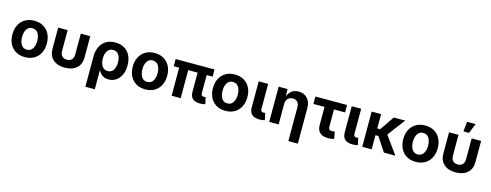

<svg xmlns="http://www.w3.org/2000/svg" viewBox="-26 -1719 7346 2875"><g transform="rotate(15 3647.0 -281.5)"><path d="M306.6 10.7Q224.6 10.7 164.6 -24.7Q104.5 -60.1 72 -123.3Q39.6 -186.5 39.6 -270.5Q39.6 -355 72 -418.5Q104.5 -481.9 164.6 -517.3Q224.6 -552.7 306.6 -552.7Q388.7 -552.7 448.7 -517.3Q508.8 -481.9 541.3 -418.5Q573.7 -355 573.7 -270.5Q573.7 -186.5 541.3 -123.3Q508.8 -60.1 448.7 -24.7Q388.7 10.7 306.6 10.7ZM306.6 -104.5Q365.2 -104.5 395 -151.9Q424.8 -199.2 424.8 -271Q424.8 -343.3 395 -390.4Q365.2 -437.5 306.6 -437.5Q248 -437.5 218.5 -390.4Q189 -343.3 189 -271Q189 -199.2 218.5 -151.9Q248 -104.5 306.6 -104.5Z M923.8 8.3Q808.6 8.3 742.2 -51Q675.8 -110.4 675.8 -215.3V-545.9H822.3V-224.6Q822.3 -171.4 849.1 -143.1Q876 -114.7 924.3 -114.7Q972.7 -114.7 999.5 -143.1Q1026.4 -171.4 1026.4 -224.6V-545.9H1172.9V-215.3Q1172.9 -110.4 1106.2 -51Q1039.6 8.3 923.8 8.3Z M1297.9 204.1V-264.6Q1297.9 -350.6 1329.3 -415.5Q1360.8 -480.5 1419.9 -516.6Q1479 -552.7 1562 -552.7Q1641.1 -552.7 1700.4 -518.6Q1759.8 -484.4 1792.7 -420.4Q1825.7 -356.4 1825.7 -266.6Q1825.7 -180.7 1796.4 -118.9Q1767.1 -57.1 1716.8 -23.9Q1666.5 9.3 1603.5 9.3Q1559.1 9.3 1528.3 -5.9Q1497.6 -21 1478.3 -43.2Q1459 -65.4 1448.7 -87.4H1444.3V204.1ZM1558.6 -108.4Q1615.7 -108.4 1645.8 -154.3Q1675.8 -200.2 1675.8 -273.4Q1675.8 -344.7 1646.5 -390.1Q1617.2 -435.5 1559.6 -435.5Q1502.9 -435.5 1471.9 -391.6Q1440.9 -347.7 1440.9 -273.4Q1440.9 -199.2 1471.7 -153.8Q1502.4 -108.4 1558.6 -108.4Z M2172.4 10.7Q2090.3 10.7 2030.3 -24.7Q1970.2 -60.1 1937.7 -123.3Q1905.3 -186.5 1905.3 -270.5Q1905.3 -355 1937.7 -418.5Q1970.2 -481.9 2030.3 -517.3Q2090.3 -552.7 2172.4 -552.7Q2254.4 -552.7 2314.5 -517.3Q2374.5 -481.9 2407 -418.5Q2439.5 -355 2439.5 -270.5Q2439.5 -186.5 2407 -123.3Q2374.5 -60.1 2314.5 -24.7Q2254.4 10.7 2172.4 10.7ZM2172.4 -104.5Q2231 -104.5 2260.7 -151.9Q2290.5 -199.2 2290.5 -271Q2290.5 -343.3 2260.7 -390.4Q2231 -437.5 2172.4 -437.5Q2113.8 -437.5 2084.2 -390.4Q2054.7 -343.3 2054.7 -271Q2054.7 -199.2 2084.2 -151.9Q2113.8 -104.5 2172.4 -104.5Z M3022.9 3.4Q2939.5 3.4 2903.1 -32.7Q2866.7 -68.8 2866.7 -141.6V-434.6H2721.2V0H2580.6V-434.6H2496.6V-545.9H3099.1V-434.6H3007.3V-159.7Q3007.3 -133.3 3016.4 -121.3Q3025.4 -109.4 3047.9 -109.4Q3059.6 -109.4 3065.9 -110.4Q3072.3 -111.3 3077.1 -112.8L3100.6 -8.3Q3089.4 -4.4 3069.1 -0.5Q3048.8 3.4 3022.9 3.4Z M3415 10.7Q3333 10.7 3272.9 -24.7Q3212.9 -60.1 3180.4 -123.3Q3147.9 -186.5 3147.9 -270.5Q3147.9 -355 3180.4 -418.5Q3212.9 -481.9 3272.9 -517.3Q3333 -552.7 3415 -552.7Q3497.1 -552.7 3557.1 -517.3Q3617.2 -481.9 3649.7 -418.5Q3682.1 -355 3682.1 -270.5Q3682.1 -186.5 3649.7 -123.3Q3617.2 -60.1 3557.1 -24.7Q3497.1 10.7 3415 10.7ZM3415 -104.5Q3473.6 -104.5 3503.4 -151.9Q3533.2 -199.2 3533.2 -271Q3533.2 -343.3 3503.4 -390.4Q3473.6 -437.5 3415 -437.5Q3356.4 -437.5 3326.9 -390.4Q3297.4 -343.3 3297.4 -271Q3297.4 -199.2 3326.9 -151.9Q3356.4 -104.5 3415 -104.5Z M3946.3 3.4Q3862.8 3.4 3823.5 -32.7Q3784.2 -68.8 3784.2 -141.6V-545.9H3930.7V-161.6Q3930.7 -135.3 3939.7 -123.5Q3948.7 -111.8 3970.7 -111.8Q3982.4 -111.8 3989 -112.8Q3995.6 -113.8 4000.5 -115.2L4023.4 -8.3Q4011.7 -4.4 3991.7 -0.5Q3971.7 3.4 3946.3 3.4Z M4239.7 -315.9V0H4093.3V-545.9H4231.4L4233.4 -433.1Q4256.3 -490.2 4298.3 -521.5Q4340.3 -552.7 4403.3 -552.7Q4488.3 -552.7 4539.8 -498Q4591.3 -443.4 4591.3 -347.2V204.1H4444.3V-321.8Q4444.3 -372.6 4418.2 -401.4Q4392.1 -430.2 4345.7 -430.2Q4298.8 -430.2 4269.3 -400.1Q4239.7 -370.1 4239.7 -315.9Z M5004.4 7.8Q4922.4 7.8 4878.9 -32Q4835.4 -71.8 4835.4 -147V-430.7H4663.1V-545.9H5153.8V-430.7H4981.9V-159.7Q4981.9 -108.9 5031.2 -108.9Q5040 -108.9 5054.9 -111.1Q5069.8 -113.3 5078.1 -115.2L5098.6 -5.4Q5074.7 1.5 5050.8 4.6Q5026.9 7.8 5004.4 7.8Z M5388.2 3.4Q5304.7 3.4 5265.4 -32.7Q5226.1 -68.8 5226.1 -141.6V-545.9H5372.6V-161.6Q5372.6 -135.3 5381.6 -123.5Q5390.6 -111.8 5412.6 -111.8Q5424.3 -111.8 5430.9 -112.8Q5437.5 -113.8 5442.4 -115.2L5465.3 -8.3Q5453.6 -4.4 5433.6 -0.5Q5413.6 3.4 5388.2 3.4Z M5681.6 -545.9V-324.2H5727.1L5877.9 -545.9H6055.2L5850.1 -274.4L6048.8 0H5871.6L5726.6 -218.8H5681.6V0H5535.2V-545.9Z M6365.7 10.7Q6283.7 10.7 6223.6 -24.7Q6163.6 -60.1 6131.1 -123.3Q6098.6 -186.5 6098.6 -270.5Q6098.6 -355 6131.1 -418.5Q6163.6 -481.9 6223.6 -517.3Q6283.7 -552.7 6365.7 -552.7Q6447.8 -552.7 6507.8 -517.3Q6567.9 -481.9 6600.3 -418.5Q6632.8 -355 6632.8 -270.5Q6632.8 -186.5 6600.3 -123.3Q6567.9 -60.1 6507.8 -24.7Q6447.8 10.7 6365.7 10.7ZM6365.7 -104.5Q6424.3 -104.5 6454.1 -151.9Q6483.9 -199.2 6483.9 -271Q6483.9 -343.3 6454.1 -390.4Q6424.3 -437.5 6365.7 -437.5Q6307.1 -437.5 6277.6 -390.4Q6248 -343.3 6248 -271Q6248 -199.2 6277.6 -151.9Q6307.1 -104.5 6365.7 -104.5Z M6982.9 8.3Q6867.7 8.3 6801.3 -51Q6734.9 -110.4 6734.9 -215.3V-545.9H6881.3V-224.6Q6881.3 -171.4 6908.2 -143.1Q6935.1 -114.7 6983.4 -114.7Q7031.7 -114.7 7058.6 -143.1Q7085.4 -171.4 7085.4 -224.6V-545.9H7231.9V-215.3Q7231.9 -110.4 7165.3 -51Q7098.6 8.3 6982.9 8.3ZM6939 -615.2 6955.1 -767.1H7086.9L7025.9 -615.2Z"/></g></svg>

Font: Inter-Bold
Style: Bold
Weight: 700
Designer: Rasmus Andersson
Foundry: rsms
Version: Version 4.000;git-a52131595